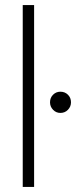

<svg xmlns="http://www.w3.org/2000/svg" viewBox="-20 -740 331 760"><path d="M70 0V-720H115V0ZM219 -293Q202 -293 190 -305.5Q178 -318 178 -335Q178 -353 190 -365Q202 -377 219 -377Q237 -377 249 -365Q261 -353 261 -335Q261 -318 249 -305.5Q237 -293 219 -293Z"/></svg>

Font: DM Sans 17pt ExtraLight
Style: Regular
Weight: 250
Version: Version 4.004;gftools[0.9.30]